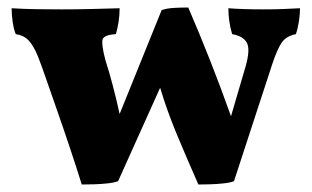

<svg xmlns="http://www.w3.org/2000/svg" viewBox="-20 -483 831 512"><path d="M198 9Q184 -36 167 -87Q150 -138 133 -186.5Q116 -235 102.5 -274Q89 -313 81 -333Q69 -362 56 -375.5Q43 -389 22 -392Q17 -404 14 -423Q11 -442 11 -461Q45 -459 77.5 -458.5Q110 -458 145 -458Q184 -458 224.5 -459Q265 -460 299 -461Q299 -442 296 -423.5Q293 -405 289 -392Q257 -390 253.5 -377.5Q250 -365 261 -323Q271 -292 280.5 -256Q290 -220 299 -179L411 -456Q425 -461 445 -462Q465 -463 482 -463Q543 -322 596 -173L635 -306Q648 -352 638 -369.5Q628 -387 599 -392Q594 -409 591.5 -426Q589 -443 589 -461Q627 -458 683 -458Q713 -458 736 -459Q759 -460 780 -461Q780 -445 777 -425.5Q774 -406 769 -392Q744 -387 732 -370.5Q720 -354 706 -312L604 0Q595 4 576.5 6Q558 8 539.5 8.5Q521 9 509 9Q475 -68 450 -128.5Q425 -189 407 -249L295 0Q285 4 267 6Q249 8 230 8.5Q211 9 198 9Z"/></svg>

Font: Vollkorn ExtraBold
Style: Regular
Weight: 800
Designer: Friedrich Althausen
Foundry: Friedrich Althausen
Version: Version 5.000; ttfautohint (v1.8.3)